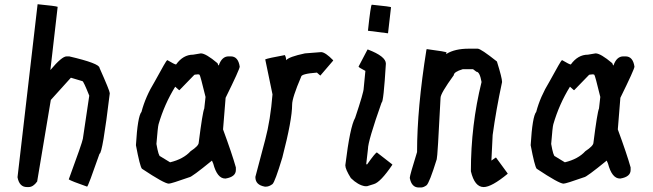

<svg xmlns="http://www.w3.org/2000/svg" viewBox="-20 -874 2984 878"><path d="M153.8 -854.5Q234.9 -846.7 243.7 -842.8L210.4 -553.7Q262.7 -616.2 284.7 -616.2H296.4Q435.1 -584 435.1 -563.5Q481.9 -458.5 481.9 -448.2V-446.3Q448.7 -170.9 435.1 -170.9Q383.3 -22 378.4 -20.5Q305.7 -45.9 294.4 -53.7Q356 -221.2 358.9 -239.3L388.2 -436.5Q361.8 -502.9 356.9 -502.9L304.2 -518.6L212.4 -417L149.9 -43.9Q131.8 -18.6 110.8 -18.6H103Q68.4 -18.6 60.1 -63.5L151.9 -854.5Z M898.4 -629.9Q921.4 -629.9 974.6 -585L978.5 -575.2H980.5Q994.6 -616.2 1025.4 -616.2H1035.2Q1069.3 -616.2 1076.2 -569.3Q1076.2 -557.6 1011.7 -426.8L1000 -282.2Q1041.5 -169.4 1058.6 -108.4V-96.7Q1058.6 -65.4 1011.7 -57.6H1009.8Q973.1 -57.6 955.1 -126L949.2 -139.6Q856 -63.5 845.7 -63.5Q762.7 -34.2 752 -34.2Q731.4 -34.2 628.9 -102.5Q619.6 -114.3 601.6 -210Q609.4 -341.8 627 -362.3Q645 -431.6 687.5 -501Q740.7 -598.6 744.1 -598.6H746.1Q778.8 -579.1 785.2 -579.1Q817.4 -624 863.3 -624ZM867.2 -530.3 800.8 -461.9H798.8L781.2 -477.5Q731.9 -397.9 705.1 -305.7Q701.7 -294.9 695.3 -215.8Q705.1 -159.2 712.9 -159.2L757.8 -131.8Q818.8 -146.5 851.6 -182.6Q888.7 -207 888.7 -221.7Q906.2 -360.4 914.1 -377.9L919.9 -430.7Q896.5 -527.3 892.6 -532.2L886.7 -534.2Q867.2 -533.2 867.2 -530.3Z M1448.7 -635.7Q1468.3 -634.8 1503.4 -598.6V-596.7L1444.8 -528.3L1429.2 -542Q1356.9 -536.6 1356.9 -522.5Q1315.9 -426.8 1315.9 -395.5Q1315.9 -326.2 1271 -153.3Q1237.3 -42 1226.1 -32.2Q1210.4 -20.5 1196.8 -20.5H1190.9Q1147.9 -28.3 1147.9 -63.5V-65.4L1192.9 -235.4Q1216.8 -325.2 1226.1 -442.4L1192.9 -602.5Q1207 -608.4 1282.7 -622.1Q1288.6 -610.8 1288.6 -598.6Q1300.8 -614.3 1374.5 -629.9Z M1680.2 -852.5Q1768.1 -843.8 1768.1 -840.8L1754.4 -721.7L1662.6 -733.4Q1675.3 -852.5 1680.2 -852.5ZM1660.6 -647.5H1662.6Q1744.6 -616.2 1744.6 -583Q1733.9 -405.3 1725.1 -405.3Q1662.6 -228.5 1662.6 -192.4L1654.8 -124L1656.7 -122.1H1658.7Q1697.3 -176.8 1703.6 -176.8L1773.9 -122.1V-120.1Q1720.2 -41 1689.9 -32.2L1658.7 -22.5H1648.9Q1617.7 -27.3 1584.5 -59.6Q1559.1 -100.1 1559.1 -118.2Q1580.6 -294.9 1604 -335Q1643.1 -451.7 1643.1 -469.7L1650.9 -549.8Q1620.6 -565.4 1619.6 -569.3Z M2164.6 -651.4Q2178.7 -651.4 2252.4 -592.8Q2275.9 -517.6 2275.9 -499Q2248.5 -371.1 2232.9 -256.8L2227.1 -139.6L2246.6 -153.3H2248.5L2301.3 -81.1V-79.1Q2228 -18.6 2191.9 -18.6Q2150.4 -18.6 2133.3 -90.8Q2133.3 -302.2 2182.1 -499Q2173.8 -545.9 2158.7 -545.9L2143.1 -557.6H2096.2Q2055.2 -545.4 2055.2 -530.3Q1994.6 -446.8 1994.6 -426.8Q1981 -154.8 1977.1 -145.5Q1943.4 -36.6 1930.2 -26.4Q1916.5 -16.6 1904.8 -16.6H1895Q1862.3 -16.6 1854 -59.6V-61.5Q1854 -71.8 1887.2 -178.7Q1887.2 -379.4 1930.2 -647.5L1932.1 -649.4Q2022 -637.7 2022 -633.8V-631.8L2020 -629.9V-627.9H2022Q2060.5 -651.4 2123.5 -651.4Z M2703.6 -629.9Q2726.6 -629.9 2779.8 -585L2783.7 -575.2H2785.6Q2799.8 -616.2 2830.6 -616.2H2840.3Q2874.5 -616.2 2881.3 -569.3Q2881.3 -557.6 2816.9 -426.8L2805.2 -282.2Q2846.7 -169.4 2863.8 -108.4V-96.7Q2863.8 -65.4 2816.9 -57.6H2814.9Q2778.3 -57.6 2760.3 -126L2754.4 -139.6Q2661.1 -63.5 2650.9 -63.5Q2567.9 -34.2 2557.1 -34.2Q2536.6 -34.2 2434.1 -102.5Q2424.8 -114.3 2406.7 -210Q2414.6 -341.8 2432.1 -362.3Q2450.2 -431.6 2492.7 -501Q2545.9 -598.6 2549.3 -598.6H2551.3Q2584 -579.1 2590.3 -579.1Q2622.6 -624 2668.5 -624ZM2672.4 -530.3 2606 -461.9H2604L2586.4 -477.5Q2537.1 -397.9 2510.3 -305.7Q2506.8 -294.9 2500.5 -215.8Q2510.3 -159.2 2518.1 -159.2L2563 -131.8Q2624 -146.5 2656.7 -182.6Q2693.8 -207 2693.8 -221.7Q2711.4 -360.4 2719.2 -377.9L2725.1 -430.7Q2701.7 -527.3 2697.8 -532.2L2691.9 -534.2Q2672.4 -533.2 2672.4 -530.3Z"/></svg>

Font: ww_drahtTSB
Style: Regular
Weight: 400
Designer: Dr. Wolfgang Wiebecke
Version: Version 1.06 May 21, 2010, initial release